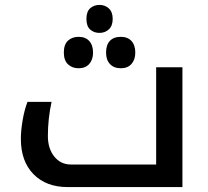

<svg xmlns="http://www.w3.org/2000/svg" viewBox="-20 -762 848 782"><path d="M256 0Q168 0 116.5 -52.5Q65 -105 65 -196Q65 -231 72.5 -274Q80 -317 92 -347H190Q175 -278 175 -208Q175 -157 201 -124.5Q227 -92 269 -92H616V-488H723V0ZM385 -628Q363 -628 347.5 -641.5Q332 -655 332 -685Q332 -715 347.5 -728.5Q363 -742 385 -742Q408 -742 423.5 -727.5Q439 -713 439 -685Q439 -657 423.5 -642.5Q408 -628 385 -628ZM300 -484Q274 -484 257 -500Q240 -516 240 -548Q240 -581 257 -596.5Q274 -612 300 -612Q328 -612 343.5 -595Q359 -578 359 -548Q359 -519 343.5 -501.5Q328 -484 300 -484ZM472 -484Q444 -484 428 -501Q412 -518 412 -548Q412 -579 427.5 -595.5Q443 -612 472 -612Q500 -612 515.5 -595Q531 -578 531 -548Q531 -519 515.5 -501.5Q500 -484 472 -484Z"/></svg>

Font: Noto Kufi Arabic Medium
Style: Regular
Weight: 500
Designer: Monotype Design Team, David Williams, Khaled Hosny
Foundry: Google LLC
Version: Version 2.109; ttfautohint (v1.8.4.7-5d5b)